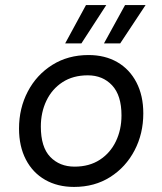

<svg xmlns="http://www.w3.org/2000/svg" viewBox="-20 -725 640 757"><path d="M272 12Q207 12 158 -16Q109 -44 82 -96Q55 -148 55 -218Q55 -298 89.5 -364Q124 -430 186 -469Q248 -508 329 -508Q394 -508 442.5 -480Q491 -452 518 -400Q545 -348 545 -278Q545 -198 510.5 -132Q476 -66 414.5 -27Q353 12 272 12ZM274 -68Q332 -68 373.5 -95Q415 -122 437 -168Q459 -214 459 -270Q459 -349 422 -388.5Q385 -428 326 -428Q268 -428 226.5 -401Q185 -374 163 -328Q141 -282 141 -226Q141 -145 178 -106.5Q215 -68 274 -68ZM390 -554 473 -705H554L454 -554ZM237 -554 319 -705H399L301 -554Z"/></svg>

Font: DM Mono
Style: Italic
Weight: 400
Italic angle: -10°
Designer: Colophon Foundry
Foundry: Colophon Foundry
Version: Version 1.000; ttfautohint (v1.8.2.53-6de2)